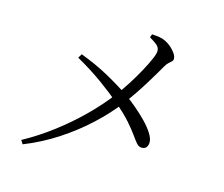

<svg xmlns="http://www.w3.org/2000/svg" viewBox="-105 -882 1210 1037"><g transform="rotate(15 500.0 -363.5)"><path d="M101.2 13.5 88 -7.3Q175.2 -55.3 253.2 -114.9Q331.3 -174.5 399.1 -241.6Q467 -308.7 520.5 -379.1Q548.6 -416.2 575.6 -458.9Q602.7 -501.6 625 -542.8Q647.3 -584 660.9 -615.3Q674.4 -646.6 674.4 -661.2Q674.4 -680.9 658.9 -694Q643.4 -707.1 616 -723.1L622.8 -741.2Q644.1 -740.2 663.8 -737.3Q683.6 -734.3 701.1 -725.3Q719.3 -716.1 735.1 -701.9Q750.8 -687.7 761 -672.5Q771.1 -657.3 771.1 -643.5Q771.1 -634.5 764.7 -628.5Q758.2 -622.4 749.1 -614.6Q740 -606.8 730.6 -590.6Q722.7 -576.5 706.6 -549.1Q690.5 -521.7 668.9 -486.7Q647.4 -451.6 622.5 -414.7Q597.6 -377.7 572 -344Q518.8 -274.6 446.4 -207.2Q374 -139.8 286.8 -82.7Q199.5 -25.5 101.2 13.5ZM270.1 -516.2 283.8 -538.9Q373.8 -504.9 446.6 -464.4Q519.4 -423.8 574.6 -385.7Q603 -365.7 635.4 -338.3Q667.8 -310.9 696.3 -281.6Q724.8 -252.3 742.7 -224.4Q760.7 -196.5 760.9 -175.5Q761.3 -158.6 753 -146.9Q744.7 -135.2 726.9 -135.2Q710.8 -135.2 698.7 -148.6Q686.6 -162.1 668.6 -187.9Q650.5 -213.7 617.6 -251.4Q584.7 -289.1 527.9 -336.8Q482.7 -375.5 418.1 -422.4Q353.5 -469.3 270.1 -516.2Z"/></g></svg>

Font: Source Han Serif JP VF
Style: Regular
Weight: 250
Designer: Ryoko NISHIZUKA 西塚涼子 (kana & ideographs); Frank Grießhammer (Latin, Greek & Cyrillic); Wenlong ZHANG 张文龙 (bopomofo); San
Foundry: Adobe
Version: Version 2.001;hotconv 1.1.0;makeotfexe 2.6.0